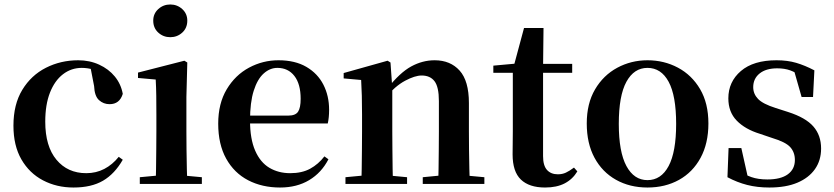

<svg xmlns="http://www.w3.org/2000/svg" viewBox="-20 -821 3721 857"><path d="M308 16Q233 16 172 -16Q111 -48 75.5 -109.5Q40 -171 40 -260Q40 -355 79.5 -420Q119 -485 185 -518.5Q251 -552 329 -552Q380 -552 422.5 -532.5Q465 -513 492.5 -479.5Q520 -446 528 -402Q514 -356 469 -356Q442 -356 422 -374Q402 -392 400 -437L382 -530L450 -486Q421 -503 396 -510.5Q371 -518 345 -518Q298 -518 261 -489.5Q224 -461 203 -407.5Q182 -354 182 -278Q182 -168 232 -108Q282 -48 365 -48Q409 -48 445.5 -67Q482 -86 510 -121L528 -108Q492 -45 440 -14.5Q388 16 308 16Z M604 0V-30L711 -40H773L881 -30V0ZM675 0Q676 -25 676.5 -67Q677 -109 677.5 -154.5Q678 -200 678 -235V-308Q678 -358 677.5 -394Q677 -430 675 -466L596 -473V-497L803 -550L816 -542L812 -388V-235Q812 -200 812.5 -154.5Q813 -109 814 -67Q815 -25 816 0ZM740 -655Q709 -655 686.5 -675.5Q664 -696 664 -729Q664 -760 686.5 -780.5Q709 -801 740 -801Q771 -801 793.5 -780.5Q816 -760 816 -729Q816 -696 793.5 -675.5Q771 -655 740 -655Z M1230 16Q1150 16 1087.5 -16.5Q1025 -49 989.5 -113Q954 -177 954 -269Q954 -359 992 -422.5Q1030 -486 1091.5 -519Q1153 -552 1223 -552Q1297 -552 1347.5 -522.5Q1398 -493 1423.5 -443Q1449 -393 1449 -331Q1449 -296 1443 -270H1012V-305H1267Q1299 -305 1310.5 -322.5Q1322 -340 1322 -380Q1322 -446 1294 -482Q1266 -518 1218 -518Q1185 -518 1157 -493Q1129 -468 1112.5 -416Q1096 -364 1096 -283Q1096 -201 1119 -148.5Q1142 -96 1182.5 -72Q1223 -48 1275 -48Q1328 -48 1364.5 -68Q1401 -88 1428 -123L1446 -110Q1415 -50 1360 -17Q1305 16 1230 16Z M1522 0V-30L1628 -40H1691L1797 -30V0ZM1592 0Q1594 -25 1594.5 -67Q1595 -109 1595.5 -154.5Q1596 -200 1596 -235V-310Q1596 -360 1595 -393.5Q1594 -427 1592 -464L1514 -471V-495L1710 -550L1723 -542L1731 -428V-426V-235Q1731 -200 1731.5 -154.5Q1732 -109 1732.5 -67Q1733 -25 1734 0ZM1867 0V-30L1971 -40H2034L2142 -30V0ZM1936 0Q1937 -25 1937.5 -66.5Q1938 -108 1938.5 -153.5Q1939 -199 1939 -235V-370Q1939 -433 1919.5 -458.5Q1900 -484 1862 -484Q1832 -484 1788 -460.5Q1744 -437 1698 -383L1694 -426H1709Q1765 -497 1815.5 -524.5Q1866 -552 1920 -552Q1990 -552 2031.5 -506Q2073 -460 2073 -361V-235Q2073 -199 2073.5 -153.5Q2074 -108 2075 -66.5Q2076 -25 2077 0Z M2337 -496V-536H2534V-496ZM2413 16Q2342 16 2305 -19.5Q2268 -55 2268 -132Q2268 -160 2268.5 -182.5Q2269 -205 2269 -235V-496H2182V-528L2292 -538L2273 -525L2319 -696H2406L2404 -519V-509V-124Q2404 -82 2421.5 -62.5Q2439 -43 2470 -43Q2490 -43 2506 -50.5Q2522 -58 2542 -73L2557 -56Q2536 -21 2500.5 -2.5Q2465 16 2413 16Z M2870 16Q2791 16 2729.5 -18.5Q2668 -53 2633.5 -117Q2599 -181 2599 -270Q2599 -359 2636 -422Q2673 -485 2735 -518.5Q2797 -552 2870 -552Q2944 -552 3006 -519Q3068 -486 3105 -423Q3142 -360 3142 -270Q3142 -181 3107 -116.5Q3072 -52 3010.5 -18Q2949 16 2870 16ZM2870 -17Q2931 -17 2964.5 -80Q2998 -143 2998 -268Q2998 -394 2964.5 -456Q2931 -518 2870 -518Q2810 -518 2776 -456Q2742 -394 2742 -268Q2742 -143 2776 -80Q2810 -17 2870 -17Z M3414 16Q3360 16 3315 4.5Q3270 -7 3227 -30L3232 -160H3289L3320 -21L3272 -26V-62Q3304 -41 3334 -30.5Q3364 -20 3405 -20Q3465 -20 3496.5 -43Q3528 -66 3528 -107Q3528 -141 3507.5 -164Q3487 -187 3427 -205L3371 -224Q3306 -244 3268.5 -282.5Q3231 -321 3231 -382Q3231 -456 3287 -504Q3343 -552 3446 -552Q3495 -552 3534 -540.5Q3573 -529 3615 -507L3609 -388H3558L3520 -521L3562 -508V-477Q3532 -498 3507 -507Q3482 -516 3449 -516Q3399 -516 3370.5 -493Q3342 -470 3342 -432Q3342 -402 3363.5 -379.5Q3385 -357 3442 -339L3498 -321Q3576 -296 3610.5 -256.5Q3645 -217 3645 -158Q3645 -105 3617.5 -66Q3590 -27 3539 -5.5Q3488 16 3414 16Z"/></svg>

Font: Noto Serif KR ExtraLight
Style: Bold
Weight: 700
Version: Version 2.002-H1;hotconv 1.1.0;makeotfexe 2.6.0